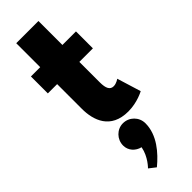

<svg xmlns="http://www.w3.org/2000/svg" viewBox="-343 -717 1082 1082"><g transform="rotate(-45 197.5 -176.5)"><path d="M90 -513H16V-378H90V-181C90 -90 124 15 265 15C338 15 395 -17 395 -17L351 -160C351 -160 330 -144 307 -144C279 -144 267 -167 267 -215V-378H375V-513H267V-704H90ZM196 40C148 40 108 80 108 130C108 170 137 201 175 210C163 275 116 320 116 320L156 351C219 299 286 223 286 130C286 80 246 40 196 40Z"/></g></svg>

Font: Hussar Techniczny
Style: Bold 
Weight: 700
Foundry: Cannot Into Space Fonts
Version: Version 0.77